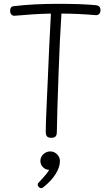

<svg xmlns="http://www.w3.org/2000/svg" viewBox="-20 -715 577 1003"><path d="M505 -662Q505 -650 498.5 -642.5Q492 -635 479 -636Q383 -644 301 -644Q292 -509 286 -333Q278 -111 277 -26Q277 -9 270 -2Q263 5 248 5Q233 5 226 -2Q219 -9 219 -27Q219 -70 224 -175Q232 -350 231 -332Q236 -461 246 -644Q194 -643 150.5 -640Q107 -637 60 -633Q48 -631 40.5 -638Q33 -645 33 -659Q33 -682 54 -683Q154 -695 284 -695Q408 -695 479 -688Q505 -686 505 -662ZM293 126Q293 158 271 193.5Q249 229 209 261Q202 268 195 268Q189 268 183 262.5Q177 257 177 250Q177 244 181 240Q186 234 206.5 212Q227 190 237 172H236Q218 172 204.5 158.5Q191 145 191 126Q191 105 206.5 90.5Q222 76 243 76Q263 76 278 91Q293 106 293 126Z"/></svg>

Font: Mali Light
Style: Regular
Weight: 300
Designer: Kitiyaporn Chalermlarp | Katatrad Aksorn Co.,Ltd.
Foundry: Cadson Demak Co.,Ltd.
Version: Version 1.000; ttfautohint (v1.6)